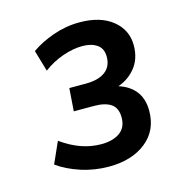

<svg xmlns="http://www.w3.org/2000/svg" viewBox="-74 -782 529 568"><g transform="rotate(-15 190.0 -498.5)"><path d="M193 -281Q148 -281 107 -294.5Q66 -308 37 -329L66 -394Q97 -372 127 -361.5Q157 -351 188 -351Q223 -351 244.5 -366Q266 -381 266 -412Q266 -441 248 -453.5Q230 -466 196 -466H134L139 -536H190Q228 -536 249 -551.5Q270 -567 270 -597Q270 -622 253 -634Q236 -646 208 -646Q180 -646 148 -635Q116 -624 88 -603L69 -668Q97 -688 136.5 -702Q176 -716 218 -716Q282 -716 319 -686Q356 -656 356 -609Q356 -567 332.5 -539Q309 -511 272 -501V-506Q309 -497 329.5 -473Q350 -449 350 -410Q350 -350 306.5 -315.5Q263 -281 193 -281Z"/></g></svg>

Font: Muli SemiBold
Style: Italic
Weight: 600
Italic angle: -4.541°
Designer: Vernon Adams
Foundry: Vernon Adams
Version: Version 2.100; ttfautohint (v1.8.1.43-b0c9)